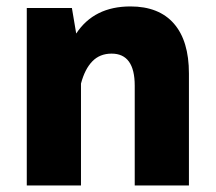

<svg xmlns="http://www.w3.org/2000/svg" viewBox="-20 -568 662 588"><path d="M228 0H62V-543.5H200.2L213.4 -465.3Q268.1 -548.3 379.4 -548.3Q466.8 -548.3 512.7 -495.6Q558.6 -442.9 558.6 -342.8V0H392.6V-305.7Q392.6 -403.8 321.8 -403.8Q285.6 -403.8 262.7 -380.1Q239.7 -356.4 228 -312Z"/></svg>

Font: Estedad-FD ExtraBold
Style: Regular
Weight: 800
Designer: Amin Abedi
Version: Version 7.3